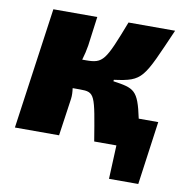

<svg xmlns="http://www.w3.org/2000/svg" viewBox="-74 -567 745 775"><g transform="rotate(10 298.5 -179.5)"><path d="M372 -253 373 -259C491 -275 490 -287 582 -497H391C327 -331 319 -317 248 -317H233C239 -337 244 -358 247 -377L263 -497H83L13 0H194L216 -153C218 -167 217 -182 215 -197H245C307 -197 307 -188 338 0H429L423 138H543L579 -122H499C475 -236 459 -240 372 -253Z"/></g></svg>

Font: Exo 2 Extra Bold
Style: Italic
Weight: 800
Italic angle: -8°
Designer: Natanael Gama
Version: Version 1.001;PS 001.001;hotconv 1.0.88;makeotf.lib2.5.64775